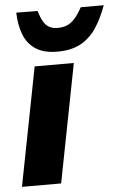

<svg xmlns="http://www.w3.org/2000/svg" viewBox="-54 -795 538 834"><g transform="rotate(-5 215.0 -378.0)"><path d="M7.7 0 108.2 -516.4H279L178.5 0ZM212.9 -571.6Q153.5 -571.6 118 -595.1Q82.5 -618.6 66.5 -660Q50.4 -701.5 48.9 -756L142.1 -755Q150.2 -726.4 160.5 -708.6Q170.7 -690.8 185.8 -682.5Q200.8 -674.3 223.3 -674.3Q246.3 -674.3 264.1 -681.8Q281.9 -689.3 297.7 -707.1Q313.5 -724.9 330 -755H430.3Q410.3 -699.5 383.1 -658.3Q355.8 -617 314.9 -594.3Q273.9 -571.6 212.9 -571.6Z"/></g></svg>

Font: REM Medium
Style: Italic
Weight: 500
Italic angle: -11°
Designer: Octavio Pardo
Foundry: Ashler Design
Version: Version 1.005;gftools[0.9.28]